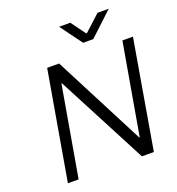

<svg xmlns="http://www.w3.org/2000/svg" viewBox="-158 -1036 1071 1163"><g transform="rotate(-20 377.0 -454.5)"><path d="M201 -700H278L581 -113H584L686 -700H754L634 0H557L253 -582H250L149 0H80ZM426 -909 495 -815H499L602 -909H674L523 -768H458L354 -909Z"/></g></svg>

Font: Be Vietnam Light
Style: Italic
Weight: 300
Italic angle: -9.222°
Designer: Gabriel Lam
Foundry: TypeRant
Version: Version 3.000